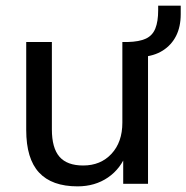

<svg xmlns="http://www.w3.org/2000/svg" viewBox="-20 -652 661 681"><path d="M255 9Q164 9 118.5 -40Q73 -89 73 -191V-503H164V-193Q164 -127 191 -96Q218 -65 275 -65Q337 -65 375.5 -106.5Q414 -148 414 -217V-503H505V0H417V-111H430Q409 -54 363 -22.5Q317 9 255 9ZM482 -450 433 -481V-503Q474 -504 497.5 -515Q521 -526 531 -551Q541 -576 541 -615V-632H621V-602Q621 -557 604.5 -524.5Q588 -492 557 -472.5Q526 -453 482 -450Z"/></svg>

Font: Mulish Medium
Style: Regular
Weight: 500
Designer: Vernon Adams
Foundry: Vernon Adams
Version: Version 3.603; ttfautohint (v1.8.3)